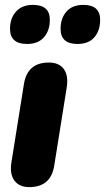

<svg xmlns="http://www.w3.org/2000/svg" viewBox="-20 -757 430 786"><path d="M100 9Q58 9 38.5 -18.5Q19 -46 27 -94L78 -413Q92 -501 180 -501Q222 -501 241.5 -474Q261 -447 253 -398L202 -79Q188 9 100 9ZM297 -577Q228 -577 228 -639Q228 -682 252 -709.5Q276 -737 321 -737Q390 -737 390 -676Q390 -632 366.5 -604.5Q343 -577 297 -577ZM91 -577Q21 -577 21 -639Q21 -682 45.5 -709.5Q70 -737 115 -737Q184 -737 184 -676Q184 -632 160 -604.5Q136 -577 91 -577Z"/></svg>

Font: Nunito Black
Style: Italic
Weight: 900
Italic angle: -9°
Designer: Vernon Adams
Foundry: Vernon Adams
Version: Version 3.601; ttfautohint (v1.8.2.53-6de2)